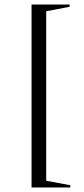

<svg xmlns="http://www.w3.org/2000/svg" viewBox="-20 -742 372 852"><path d="M120 -722H289V-712L185 -692V60L292 80V90H120Z"/></svg>

Font: Cinzel
Style: Regular
Weight: 400
Designer: Natanael Gama
Version: Version 2.000